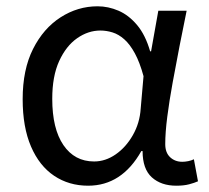

<svg xmlns="http://www.w3.org/2000/svg" viewBox="-20 -577 665 610"><path d="M260 13Q199 13 152 -18.5Q105 -50 78.5 -111.5Q52 -173 52 -262Q52 -356 85 -421.5Q118 -487 172.5 -522Q227 -557 290 -557Q324 -557 356.5 -543Q389 -529 415.5 -497.5Q442 -466 457 -414H460L483 -543H573Q562 -490 550.5 -431Q539 -372 528.5 -314.5Q518 -257 511.5 -206.5Q505 -156 505 -119Q505 -92 520.5 -77.5Q536 -63 559 -63Q568 -63 578 -65Q588 -67 596 -71L609 -1Q598 4 581 8.5Q564 13 540 13Q492 13 462.5 -13.5Q433 -40 433 -97H429Q367 13 260 13ZM279 -64Q315 -64 347.5 -86.5Q380 -109 402 -147.5Q424 -186 427 -232L436 -335Q424 -379 408.5 -407.5Q393 -436 375 -452Q357 -468 337.5 -474Q318 -480 299 -480Q260 -480 225 -455.5Q190 -431 168 -383Q146 -335 146 -263Q146 -168 181.5 -116Q217 -64 279 -64Z"/></svg>

Font: ubangla05
Style: Book
Weight: 400
Designer: Jelle Bosma - Monotype Design Team
Foundry: Monotype Imaging Inc.
Version: Version 2.003